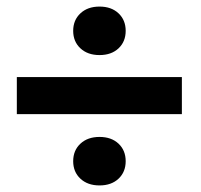

<svg xmlns="http://www.w3.org/2000/svg" viewBox="-20 -626 610 584"><path d="M282.7 -606Q318.8 -606 340.6 -585.4Q362.3 -564.9 362.3 -532.2Q362.3 -499.5 340.6 -479Q318.8 -458.5 282.7 -458.5Q246.6 -458.5 224.6 -479Q202.6 -499.5 202.6 -532.2Q202.6 -564.9 224.6 -585.4Q246.6 -606 282.7 -606ZM533.2 -391.6V-278.8H31.2V-391.6ZM282.7 -209.5Q318.8 -209.5 340.6 -189Q362.3 -168.5 362.3 -135.7Q362.3 -103 340.6 -82.5Q318.8 -62 282.7 -62Q246.6 -62 224.6 -82.5Q202.6 -103 202.6 -135.7Q202.6 -168.5 224.6 -189Q246.6 -209.5 282.7 -209.5Z"/></svg>

Font: Mardoto
Style: Bold
Weight: 700
Designer: Christian Robertson, Vahan Hovhannisyan
Foundry: Google
Version: Version 1.000